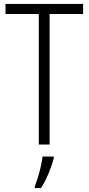

<svg xmlns="http://www.w3.org/2000/svg" viewBox="-20 -734 450 975"><path d="M232 0H177V-663H8V-714H402V-663H232ZM253 70Q244 105 226.5 147Q209 189 188 221H157V211Q164 194 172.5 166.5Q181 139 187.5 110Q194 81 196 61H253Z"/></svg>

Font: Noto Sans Tamil Condensed Light
Style: Regular
Weight: 300
Width: 3
Designer: Jelle Bosma - Monotype Design Team
Foundry: Monotype Imaging Inc.
Version: Version 2.004; ttfautohint (v1.8.4.7-5d5b)